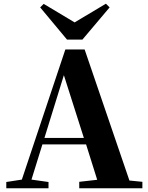

<svg xmlns="http://www.w3.org/2000/svg" viewBox="-20 -1017 801 1037"><path d="M14 0V-34L98 -47L333 -750H437L679 -42L749 -35V0H408V-35L505 -46L445 -237H209L150 -47L242 -34V0ZM433 -272 325 -611 220 -272ZM216 -996 383 -896 552 -997 572 -977 425 -803H342L197 -977Z"/></svg>

Font: Early Summer Mincho Heavy
Style: Regular
Weight: 900
Designer: GuiWonder
Version: Version 1.002